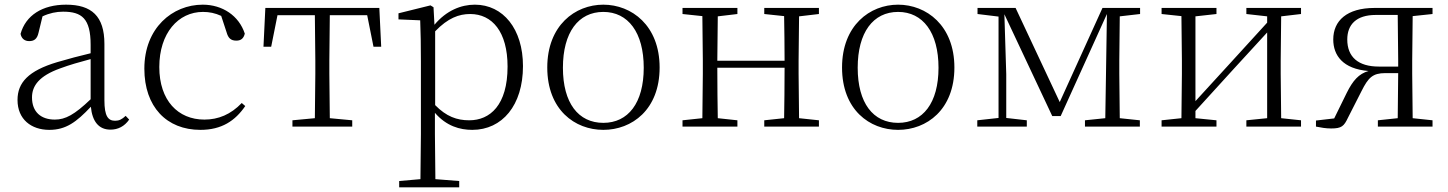

<svg xmlns="http://www.w3.org/2000/svg" viewBox="-20 -542 6199 822"><path d="M453 13C485 13 513 -1 533 -30L518 -46C502 -31 490 -25 473 -25C443 -25 427 -44 427 -113V-354C427 -473 372 -522 263 -522C161 -522 90 -476 68 -397C72 -377 85 -366 105 -366C126 -366 139 -375 145 -402L162 -472C192 -486 221 -492 250 -492C330 -492 368 -463 368 -350V-314C322 -303 272 -290 225 -276C101 -239 55 -188 55 -114C55 -31 114 14 191 14C262 14 307 -19 369 -85C375 -23 402 13 453 13ZM368 -117C299 -51 260 -30 215 -30C156 -30 117 -62 117 -125C117 -175 148 -217 237 -249C277 -264 323 -277 368 -289Z M838 14C929 14 987 -25 1030 -88L1015 -101C968 -52 915 -30 855 -30C742 -30 662 -112 662 -255C662 -400 743 -491 849 -491C876 -491 901 -486 927 -474L950 -404C957 -379 968 -368 992 -368C1011 -368 1023 -377 1028 -398C1003 -475 932 -522 848 -522C718 -522 598 -422 598 -248C598 -85 693 14 838 14Z M1327 0H1488V-27L1392 -36L1390 -226V-283L1392 -477H1552L1579 -342H1612L1604 -508H1116L1108 -342H1141L1168 -477H1328L1330 -283V-226L1328 -36L1232 -27V0Z M2002 14C2130 14 2219 -91 2219 -259C2219 -418 2134 -522 2013 -522C1954 -522 1891 -497 1840 -436L1836 -511L1823 -519L1686 -485V-459L1779 -455C1781 -405 1782 -347 1782 -278V32L1780 225L1689 233V260H1946V233L1844 225L1842 32V-59C1891 -2 1949 14 2002 14ZM1843 -408C1898 -465 1945 -482 1993 -482C2087 -482 2153 -406 2153 -257C2153 -92 2078 -27 1989 -27C1936 -27 1891 -43 1843 -92Z M2563 14C2685 14 2804 -72 2804 -253C2804 -433 2684 -522 2563 -522C2442 -522 2323 -433 2323 -253C2323 -72 2441 14 2563 14ZM2563 -16C2456 -16 2390 -101 2390 -252C2390 -403 2456 -491 2563 -491C2669 -491 2736 -403 2736 -252C2736 -101 2669 -16 2563 -16Z M3252 -482 3337 -473C3338 -419 3339 -341 3339 -282H3051L3053 -472L3137 -482V-508H2902V-482L2987 -473L2989 -283V-226L2987 -36L2902 -27V0H3137V-27L3053 -36C3052 -91 3051 -175 3051 -252H3339C3339 -175 3338 -90 3337 -36L3252 -27V0H3486V-27L3401 -36L3399 -226V-283L3401 -472L3486 -482V-508H3252Z M3825 14C3947 14 4066 -72 4066 -253C4066 -433 3946 -522 3825 -522C3704 -522 3585 -433 3585 -253C3585 -72 3703 14 3825 14ZM3825 -16C3718 -16 3652 -101 3652 -252C3652 -403 3718 -491 3825 -491C3931 -491 3998 -403 3998 -252C3998 -101 3931 -16 3825 -16Z M4255 0H4376V-27L4288 -37V-224L4280 -481L4485 -45H4521L4719 -482L4715 -223L4712 -36L4625 -27V0H4860V-27L4774 -36L4772 -226V-283L4774 -472L4861 -482V-508H4700L4517 -105L4328 -508H4165V-482L4255 -471V-37L4164 -27V0Z M5316 -482 5405 -472V-445L5238 -262L5098 -109V-472L5188 -482V-508H4953V-482L5038 -473L5040 -283V-226L5038 -36L4953 -27V0H5188V-27L5098 -36V-67L5261 -246L5405 -403V-36L5316 -27V0H5550V-27L5465 -36L5463 -226V-283L5465 -472L5550 -482V-508H5316Z M5879 0H6113V-27L6028 -36L6026 -226V-283L6028 -473L6113 -482V-508H5865C5746 -508 5688 -453 5688 -373C5688 -305 5729 -247 5839 -238C5797 -226 5772 -197 5746 -145L5692 -35L5614 -26V0C5634 4 5656 8 5679 8C5724 8 5734 -2 5751 -38L5809 -152C5838 -210 5857 -229 5911 -229H5966L5964 -36L5879 -27ZM5966 -257H5883C5795 -257 5748 -298 5748 -373C5748 -436 5786 -478 5870 -478H5964L5966 -283Z"/></svg>

Font: Noto Serif TC ExtraLight
Style: Regular
Weight: 200
Designer: Ryoko NISHIZUKA 西塚涼子 (kana & ideographs); Frank Grießhammer (Latin, Greek & Cyrillic); Wenlong ZHANG 张文龙 (bopomofo); San
Foundry: Adobe
Version: Version 2.001;hotconv 1.1.0;makeotfexe 2.6.0